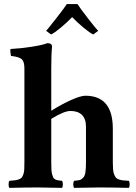

<svg xmlns="http://www.w3.org/2000/svg" viewBox="-20 -907 656 929"><path d="M228 -576.2V-371.1Q281.2 -404.3 326.2 -424.1Q371.1 -443.8 393.1 -443.8Q525.9 -443.8 525.9 -284.2V-122.1Q525.9 -101.1 527.1 -86.9Q528.3 -72.8 532.5 -62.5Q536.6 -52.2 541.3 -46.9Q545.9 -41.5 556.2 -38.3Q566.4 -35.2 575.9 -34.2Q585.4 -33.2 603 -32.2Q607.4 -27.8 607.4 -15.1Q607.4 -2.4 603 2Q517.1 0 460.9 0Q422.9 0 338.9 2Q334.5 -2.4 334.5 -15.1Q334.5 -27.8 338.9 -32.2Q356.9 -33.7 365.5 -35.9Q374 -38.1 382.3 -46.9Q390.6 -55.7 393.3 -73.5Q396 -91.3 396 -122.1V-294.9Q396 -331.5 376.7 -350.8Q357.4 -370.1 320.8 -370.1Q290 -370.1 228 -332V-122.1Q228 -100.6 228.8 -86.7Q229.5 -72.8 232.4 -62.7Q235.4 -52.7 238 -47.4Q240.7 -42 247.8 -38.8Q254.9 -35.6 261 -34.4Q267.1 -33.2 279.8 -32.2Q284.2 -27.8 284.2 -15.1Q284.2 -2.4 279.8 2Q193.8 0 163.1 0Q109.9 0 25.9 2Q21.5 -2.4 21.5 -15.1Q21.5 -27.8 25.9 -32.2Q44.4 -33.7 52.7 -34.7Q61 -35.6 71.3 -39.3Q81.5 -43 85.2 -47.9Q88.9 -52.7 92.8 -63Q96.7 -73.2 97.4 -86.9Q98.1 -100.6 98.1 -122.1V-576.2Q98.1 -608.9 85.2 -620.6Q72.3 -632.3 33.2 -636.2Q31.7 -641.1 30.5 -653.1Q29.3 -665 30.8 -669.9Q78.6 -672.4 132.8 -680.7Q187 -689 209 -698.2Q231.9 -698.2 231.9 -681.2Q228 -646.5 228 -576.2ZM203.1 -757.8Q210 -764.6 251.5 -817.6Q293 -870.6 303.2 -887.2H355Q366.7 -868.2 406.7 -816.7Q446.8 -765.1 455.1 -757.8L431.2 -740.2Q415 -747.6 383.5 -773.7Q352.1 -799.8 329.1 -824.2Q305.7 -799.8 274.2 -773.4Q242.7 -747.1 227.1 -740.2Z"/></svg>

Font: Common Serif
Style: Bold
Weight: 700
Designer: Philipp H. Poll, Khaled Hosny
Foundry: Stefan Peev, Context Ltd.
Version: Version 1.026